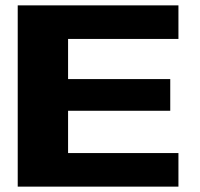

<svg xmlns="http://www.w3.org/2000/svg" viewBox="-20 -695 743 715"><path d="M46 0V-675H644.5V-550H233.5V-400.5H614V-282.5H233.5V-125H644.5V0Z"/></svg>

Font: Anybody ExtraExpanded Regular
Style: Bold
Weight: 700
Width: 8
Designer: Tyler Finck
Foundry: Etcetera Type Company
Version: Version 1.010; ttfautohint (v1.8.3) -l 8 -r 50 -G 200 -x 14 